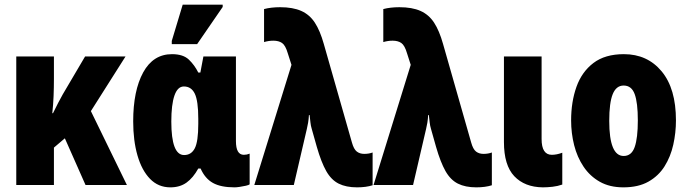

<svg xmlns="http://www.w3.org/2000/svg" viewBox="-20 -796 2961 826"><path d="M520 -553 371 -318 526 0H348L259 -201L212 -161V0H50V-553H212V-458Q212 -420 210.5 -382.5Q209 -345 205 -309H208Q219 -332 230 -353Q241 -374 250 -390L346 -553Z M713 10Q661 10 625.5 -26.5Q590 -63 571.5 -127Q553 -191 553 -274Q553 -406 596 -484.5Q639 -563 720 -563Q768 -563 792.5 -539.5Q817 -516 833 -484H842L855 -553H995V-189Q995 -130 1029 -130Q1042 -130 1054 -135V-3Q1051 0 1038 3Q1025 6 1011 8Q997 10 989 10Q930 10 896 -9Q862 -28 843 -71H833Q811 -31 782.5 -10.5Q754 10 713 10ZM772 -129Q803 -129 818 -158Q833 -187 833 -263V-285Q833 -362 818 -393Q803 -424 771 -424Q744 -424 730.5 -385Q717 -346 717 -273Q717 -129 772 -129ZM719 -606V-620L766 -776H938V-766L828 -606Z M1516 10Q1469 10 1437 -6Q1405 -22 1383.5 -60Q1362 -98 1343 -164L1321 -242Q1317 -255 1315.5 -269.5Q1314 -284 1312 -301H1309Q1308 -283 1305.5 -268Q1303 -253 1300 -241L1244 0H1074L1234 -517L1218 -567Q1208 -601 1193.5 -611Q1179 -621 1156 -621Q1136 -621 1116 -615V-757Q1131 -761 1148.5 -763Q1166 -765 1185 -765Q1240 -765 1276 -749Q1312 -733 1334.5 -698.5Q1357 -664 1373 -607L1494 -183Q1502 -154 1515 -144Q1528 -134 1547 -134Q1567 -134 1583 -140V1Q1555 10 1516 10Z M2029 10Q1982 10 1950 -6Q1918 -22 1896.5 -60Q1875 -98 1856 -164L1834 -242Q1830 -255 1828.5 -269.5Q1827 -284 1825 -301H1822Q1821 -283 1818.5 -268Q1816 -253 1813 -241L1757 0H1587L1747 -517L1731 -567Q1721 -601 1706.5 -611Q1692 -621 1669 -621Q1649 -621 1629 -615V-757Q1644 -761 1661.5 -763Q1679 -765 1698 -765Q1753 -765 1789 -749Q1825 -733 1847.5 -698.5Q1870 -664 1886 -607L2007 -183Q2015 -154 2028 -144Q2041 -134 2060 -134Q2080 -134 2096 -140V1Q2068 10 2029 10Z M2315 10Q2237 9 2192.5 -38Q2148 -85 2148 -185V-553H2310V-198Q2310 -130 2354 -130Q2375 -130 2399 -139V-2Q2379 5 2357 7.5Q2335 10 2315 10Z M2888 -278Q2888 -225 2876.5 -173.5Q2865 -122 2839 -80.5Q2813 -39 2769.5 -14.5Q2726 10 2662 10Q2603 10 2560.5 -14Q2518 -38 2490.5 -79Q2463 -120 2450 -171.5Q2437 -223 2437 -278Q2437 -358 2460 -422.5Q2483 -487 2533 -525Q2583 -563 2664 -563Q2765 -563 2826.5 -489Q2888 -415 2888 -278ZM2601 -276Q2601 -125 2663 -125Q2697 -125 2710.5 -163.5Q2724 -202 2724 -278Q2724 -354 2710.5 -391Q2697 -428 2663 -428Q2631 -428 2616 -391Q2601 -354 2601 -276Z"/></svg>

Font: Noto Sans ExtraCondensed Black
Style: Regular
Weight: 900
Width: 2
Designer: Monotype Design Team
Foundry: Monotype Imaging Inc.
Version: Version 2.013; ttfautohint (v1.8.4.7-5d5b)